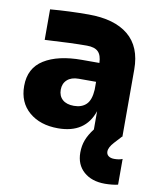

<svg xmlns="http://www.w3.org/2000/svg" viewBox="-88 -631 777 942"><g transform="rotate(10 300.0 -160.0)"><path d="M26 -162Q26 -251 95 -294Q164 -337 283 -337H370Q369 -375 351.5 -392.5Q334 -410 295 -410Q220 -410 86 -402V-554Q182 -562 277 -562Q406 -562 475 -505Q544 -448 544 -335V0H542L509 36Q484 63 484 84Q484 98 494.5 106Q505 114 523 114Q548 114 564 107V235Q554 238 535 240Q516 242 499 242Q433 242 393.5 207Q354 172 354 112Q354 78 365 49Q376 20 400 -11V-102Q361 14 225 14Q136 14 81 -33Q26 -80 26 -162ZM283 -108Q322 -108 344.5 -130Q367 -152 370 -204V-243H283Q247 -243 226.5 -224.5Q206 -206 206 -175Q206 -144 226 -126Q246 -108 283 -108Z"/></g></svg>

Font: Sora-SIA ExtraBold
Style: Regular
Weight: 800
Designer: Jonathan Barnbrook, Julián Moncada
Foundry: Barnbrook Fonts
Version: Version 2.000